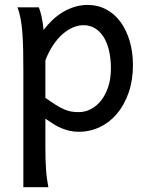

<svg xmlns="http://www.w3.org/2000/svg" viewBox="-20 -528 611 787"><path d="M166 -127Q190.9 -109.4 209.2 -97.9Q227.5 -86.4 242.7 -79.8Q257.8 -73.2 271.7 -70.8Q285.6 -68.4 302.7 -68.4Q328.6 -68.4 352.3 -80.6Q376 -92.8 394.3 -116Q412.6 -139.2 423.6 -172.1Q434.6 -205.1 434.6 -246.6Q434.6 -287.1 427 -320.1Q419.4 -353 404.8 -376.2Q390.1 -399.4 369.4 -412.1Q348.6 -424.8 322.3 -424.8Q301.3 -424.8 279.3 -415.5Q257.3 -406.2 236.6 -388.2Q215.8 -370.1 197.8 -343Q179.7 -315.9 166 -280.8ZM139.2 -498Q144.5 -485.4 149.9 -462.2Q155.3 -439 158.7 -405.3Q175.8 -427.7 196 -446.8Q216.3 -465.8 239 -479.2Q261.7 -492.7 286.9 -500.2Q312 -507.8 339.4 -507.8Q380.9 -507.8 415.3 -489.5Q449.7 -471.2 473.9 -438.2Q498 -405.3 511.5 -360.1Q524.9 -314.9 524.9 -261.2Q524.9 -198.7 507.3 -148.2Q489.7 -97.7 459.7 -62Q429.7 -26.4 389.2 -7.1Q348.6 12.2 302.7 12.2Q283.2 12.2 265.9 8.3Q248.5 4.4 232.2 -2.4Q215.8 -9.3 199.7 -19.3Q183.6 -29.3 166 -41.5V73.2Q166 102.5 166.7 126.2Q167.5 149.9 168.9 169.9Q170.4 189.9 172.9 206.8Q175.3 223.6 178.2 239.3H75.7V-236.8Q75.7 -282.2 75 -321Q74.2 -359.9 71.8 -392.3Q69.3 -424.8 64.5 -451.2Q59.6 -477.5 51.3 -498Z"/></svg>

Font: Andika
Style: Regular
Weight: 400
Designer: Victor Gaultney, Annie Olsen, Julie Remington, Don Collingsworth, Eric Hays
Foundry: SIL International
Version: Version 1.001